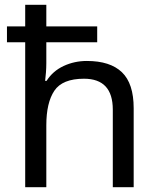

<svg xmlns="http://www.w3.org/2000/svg" viewBox="-20 -780 658 800"><path d="M173 -760V-670H385V-604H173V-517Q173 -498 171.5 -478.5Q170 -459 168 -443H174Q200 -484 245 -505Q290 -526 342 -526Q439 -526 488 -479Q537 -432 537 -329V0H450V-323Q450 -452 330 -452Q240 -452 206.5 -402Q173 -352 173 -258V0H85V-604H9V-670H85V-760Z"/></svg>

Font: Noto Sans Carian
Style: Regular
Weight: 400
Designer: Monotype Design Team
Foundry: Monotype Imaging Inc.
Version: Version 2.002; ttfautohint (v1.8.4.7-5d5b)